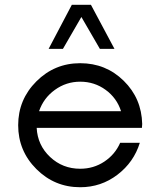

<svg xmlns="http://www.w3.org/2000/svg" viewBox="-20 -775 668 805"><path d="M321.2 -703.8 243.8 -570H183.8L281.2 -755H361.2L460 -570H398.8ZM576.2 -255 575 -238.8H133.8Q137.5 -166.2 190 -116.9Q242.5 -67.5 316.2 -67.5Q372.5 -67.5 417.5 -97.5Q462.5 -127.5 483.8 -176.2H566.2Q541.2 -95 472.5 -42.5Q403.8 10 316.2 10Q208.8 10 132.5 -66.2Q56.2 -142.5 56.2 -250Q56.2 -357.5 132.5 -433.8Q208.8 -510 316.2 -510Q423.8 -510 498.8 -436.2Q573.8 -362.5 576.2 -255ZM316.2 -432.5Q257.5 -432.5 210 -398.1Q162.5 -363.8 143.8 -308.8H487.5Q470 -363.8 423.1 -398.1Q376.2 -432.5 316.2 -432.5Z"/></svg>

Font: Now Alt
Style: Regular
Weight: 400
Designer: Alfredo Marco Pradil
Foundry: Alfredo Marco Pradil
Version: Version 1.002;PS 001.002;hotconv 1.0.88;makeotf.lib2.5.64775